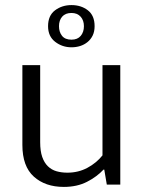

<svg xmlns="http://www.w3.org/2000/svg" viewBox="-20 -726 561 755"><path d="M383 -470H453V0H400L390 -59H387Q361 -31 322 -11Q283 9 231 9Q158 9 113 -31.5Q68 -72 68 -156V-470H138V-167Q138 -132 146 -109Q154 -86 168.5 -72Q183 -58 202.5 -52.5Q222 -47 245 -47Q288 -47 323.5 -66Q359 -85 383 -115ZM169 -623Q169 -665 196.5 -685.5Q224 -706 261 -706Q299 -706 325.5 -685.5Q352 -665 352 -623Q352 -602 344.5 -586.5Q337 -571 324 -560.5Q311 -550 295 -545Q279 -540 261 -540Q225 -540 197 -561.5Q169 -583 169 -623ZM212 -623Q212 -600 224 -585Q236 -570 261 -570Q285 -570 297.5 -585Q310 -600 310 -623Q310 -646 297 -660.5Q284 -675 261 -675Q237 -675 224.5 -660.5Q212 -646 212 -623Z"/></svg>

Font: Mukta Malar Light
Style: Regular
Weight: 300
Designer: Aadarsh Rajan, Girish Dalvi, Yashodeep Gholap
Foundry: Ek Type
Version: Version 2.538;PS 1.000;hotconv 16.6.51;makeotf.lib2.5.65220;